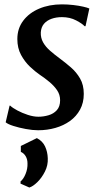

<svg xmlns="http://www.w3.org/2000/svg" viewBox="-20 -587 460 880"><path d="M372 -467H367.5Q357.5 -478.5 329 -493.5Q300.5 -508.5 264 -508.5Q237.5 -508.5 216 -500.8Q194.5 -493 181.5 -477.8Q168.5 -462.5 167 -438.5Q166 -413.5 177.5 -393Q189 -372.5 209.2 -354.8Q229.5 -337 254 -319Q279 -300.5 304.5 -278.5Q330 -256.5 347 -227.2Q364 -198 364 -156.5Q364 -116 347 -84.8Q330 -53.5 300.8 -32.5Q271.5 -11.5 234 -0.8Q196.5 10 154.5 10Q129.5 10 98.2 4.2Q67 -1.5 41.2 -9.8Q15.5 -18 6 -26.5L24 -103H26.5Q37.5 -92.5 59.5 -80.8Q81.5 -69 107.5 -60.5Q133.5 -52 156 -52Q179.5 -52 202.5 -58.8Q225.5 -65.5 240.5 -82Q255.5 -98.5 255.5 -127.5Q255.5 -153 241.8 -173.2Q228 -193.5 206.8 -211.2Q185.5 -229 161.5 -245Q141 -259 117.2 -281.5Q93.5 -304 76.5 -335.2Q59.5 -366.5 59.5 -408Q59.5 -456.5 86.5 -492.2Q113.5 -528 159.8 -547.5Q206 -567 264 -567Q290 -567 315.8 -564Q341.5 -561 361.2 -556.5Q381 -552 389.5 -548ZM114.5 272.5 74 254.5 74.5 244Q87.5 234 97.2 210.2Q107 186.5 106 161.5Q106 143.5 98 129.5Q90 115.5 75.5 109V82L149 46Q175 59.5 186.5 84Q198 108.5 199 138.5Q200.5 170.5 186 199.2Q171.5 228 151.2 247.8Q131 267.5 114.5 272.5Z"/></svg>

Font: Merriweather 20pt Medium
Style: Italic
Weight: 500
Italic angle: -7.8°
Version: Version 2.101